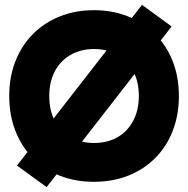

<svg xmlns="http://www.w3.org/2000/svg" viewBox="-20 -736 774 791"><path d="M687 -627 172 35 50 -54 565 -716ZM18 -340Q18 -418 43 -482.5Q68 -547 114.5 -594.5Q161 -642 225.5 -668Q290 -694 367 -694Q444 -694 508.5 -668Q573 -642 620 -594.5Q667 -547 692 -482.5Q717 -418 717 -340Q717 -263 692 -198Q667 -133 620 -85.5Q573 -38 508.5 -12.5Q444 13 367 13Q290 13 225.5 -12.5Q161 -38 114.5 -85.5Q68 -133 43 -198Q18 -263 18 -340ZM183 -340Q183 -280 206.5 -236.5Q230 -193 272 -170Q314 -147 367 -147Q422 -147 463 -170Q504 -193 528 -237Q552 -281 552 -341Q552 -401 528 -444Q504 -487 463 -510.5Q422 -534 367 -534Q314 -534 272 -510.5Q230 -487 206.5 -443.5Q183 -400 183 -340Z"/></svg>

Font: Gabarito ExtraBold
Style: Regular
Weight: 800
Designer: Leandro Assis / Alvaro Franca / Felipe Casaprima
Foundry: Naipe Foundry
Version: Version 1.000